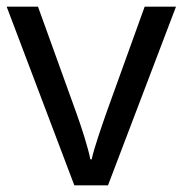

<svg xmlns="http://www.w3.org/2000/svg" viewBox="-20 -556 548 576"><path d="M203 0H304L508 -536H414L300 -220C285 -177 262 -111 255 -78H251C245 -111 224 -176 208 -220L94 -536H0Z"/></svg>

Font: Noto Sans Osage
Style: Regular
Weight: 400
Designer: Monotype Design Team
Foundry: Monotype Imaging Inc.
Version: Version 2.002